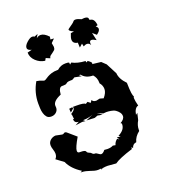

<svg xmlns="http://www.w3.org/2000/svg" viewBox="-114 -678 673 764"><g transform="rotate(-20 222.0 -295.5)"><path d="M123.5 -481Q101.6 -483.9 85.2 -499.5Q68.8 -515.1 68.8 -535.6L87.9 -540.5Q70.8 -544.4 70.8 -554.2Q70.8 -564.9 84.5 -576.9Q98.1 -588.9 106.9 -588.9Q112.3 -588.9 116.7 -585.9L131.3 -591.8L122.6 -576.7Q131.3 -584 140.6 -584Q156.2 -584 173.8 -564.9L171.9 -553.7L186.5 -552.7L171.9 -538.1L174.8 -521Q174.8 -512.7 170.7 -508.5Q166.5 -504.4 161.4 -501Q156.2 -497.6 151.6 -493.9Q147 -490.2 146 -483.4L128.9 -490.7ZM316.9 -477.1Q311.5 -487.3 302.2 -487.3Q294.9 -487.3 287.1 -482.4L284.2 -495.1L271 -483.4L270 -504.4Q250 -507.3 250 -524.4Q250 -532.7 256.8 -549.3L271 -551.8Q252.9 -559.6 252.9 -565.4Q252.9 -566.9 256.8 -569.8Q279.3 -585 282.2 -589.6Q285.2 -594.2 292.5 -594.2Q300.8 -594.2 316.4 -586.9L327.1 -587.9Q344.2 -587.9 344.2 -577.1L345.2 -573.2Q365.2 -573.2 367.7 -543L358.9 -540.5Q367.2 -534.7 367.2 -527.8Q367.2 -518.6 352.1 -507.8L336.4 -521.5L343.8 -488.3Q331.5 -496.1 324.2 -496.1Q315.9 -496.1 315.9 -484.9ZM211.4 -433.1 218.3 -439Q241.2 -426.8 273.9 -425.3Q274.4 -418.9 276.9 -418.9L281.7 -422.9Q296.4 -412.6 296.4 -407.7L293.9 -404.8L331.1 -400.4L348.6 -383.8L372.6 -337.4Q374 -313 398.9 -287.6Q399.9 -229.5 407.2 -228Q404.3 -227.1 404.3 -220.2Q404.3 -210.4 410.2 -187Q394.5 -184.1 389.2 -155.3L397 -161.1L390.1 -132.3Q379.4 -114.3 379.4 -95.2V-90.8Q358.4 -74.7 353 -52.7Q337.4 -50.8 333.5 -35.6L327.1 -40.5L327.6 -33.2Q268.1 -14.6 249.5 -0.5L213.9 -3.4Q190.9 -3.4 183.1 2.9L186.5 -2L173.3 -1Q164.6 -1 157 -3.2Q149.4 -5.4 141.6 -8.1Q133.8 -10.7 125.2 -12.9Q116.7 -15.1 106 -15.1H103.5L111.3 -19.5Q72.8 -43.5 58.1 -76.2L27.3 -99.1Q35.6 -107.4 35.6 -120.1Q35.6 -127.9 32 -138.7Q28.3 -149.4 28.3 -157.7Q28.3 -165 31.2 -170.4Q34.2 -175.8 39.1 -179.7Q43.9 -183.6 49.6 -185.5Q55.2 -187.5 60.5 -187.5L86.9 -182.1Q92.3 -182.1 94.2 -184.3Q96.2 -186.5 100.1 -186.5Q104 -186.5 108.9 -181.6L141.6 -153.3Q118.7 -114.3 118.7 -101.1Q118.7 -92.3 127.4 -92.3H130.9Q151.4 -92.3 153.3 -85.9Q154.8 -82 157.2 -80.3Q159.7 -78.6 162.4 -77.6Q165 -76.7 167.7 -75.2Q170.4 -73.7 172.4 -70.8Q176.8 -66.4 181.6 -66.4H184.6Q187 -66.4 189.7 -64.7Q192.4 -63 195.3 -61Q198.2 -59.1 200.9 -57.4Q203.6 -55.7 206.5 -55.7Q213.9 -55.7 223.1 -67.4L236.3 -66.4Q251 -66.4 260.7 -71.8L271.5 -69.8Q274.9 -83.5 286.6 -91.8L293.9 -85.4L287.6 -98.1L302.2 -94.2L295.4 -100.6Q311 -108.9 317.9 -118.4Q324.7 -127.9 324.7 -138.7Q324.7 -145 319.8 -145Q338.9 -155.8 338.9 -168.9Q338.9 -177.2 333.5 -184.6Q328.1 -191.9 320.3 -197.3Q312.5 -202.6 301 -204.3Q289.6 -206.1 281.7 -206.1L269 -205.1L244.6 -214.8L265.1 -202.1Q253.4 -202.6 244.1 -205.1L231.4 -200.2L196.3 -201.7L227.1 -215.3Q207 -207.5 184.1 -207.5L191.9 -200.7L178.7 -202.1L148.9 -198.2L166 -207.5Q147.9 -207.5 147.9 -225.1L151.9 -224.1L149.9 -242.2L147.9 -246.6Q165.5 -256.8 165.5 -266.6L163.1 -271H180.2Q210.9 -271 216.8 -264.6L225.6 -270L236.3 -261.7L243.2 -271.5Q246.6 -262.7 260.3 -262.2L275.4 -265.6L291 -261.2Q306.6 -279.3 306.6 -294.9Q306.6 -310.5 295.9 -322.8V-325.7Q295.9 -346.7 282.7 -360.8Q252.4 -360.8 236.3 -381.3H230L238.8 -373.5L210 -379.4Q200.2 -372.6 195.8 -372.6L194.8 -373Q189.9 -373 183.1 -372.3Q176.3 -371.6 171.9 -367.2Q168.9 -363.8 157.7 -363.8H151.9Q137.7 -363.8 135.3 -333.5Q100.1 -318.8 100.1 -299.8L100.6 -291Q100.6 -279.8 92 -272Q83.5 -264.2 70.8 -264.2Q58.6 -264.2 52.2 -271.5Q45.9 -278.8 43 -289.1Q40 -299.3 39.6 -310.8Q39.1 -322.3 39.1 -330.6Q39.1 -376.5 62.5 -417Q76.7 -414.6 83.7 -411.4Q90.8 -408.2 93.3 -408.2Q97.2 -408.2 101.8 -411.6Q106.4 -415 113.5 -418.9Q120.6 -422.9 131.1 -426.3Q141.6 -429.7 156.7 -429.7H159.2Q174.8 -443.8 194.8 -443.8Q207 -443.8 210.4 -441.9ZM160.6 -270.5 163.6 -265.6 148.9 -252.4 147.9 -269Z"/></g></svg>

Font: Truetypewriter PolyglOTT
Style: Regular
Weight: 400
Designer: Sergey Beatoff a.k.a. Sam_T
Version: Version 3.76